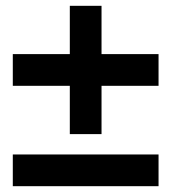

<svg xmlns="http://www.w3.org/2000/svg" viewBox="-20 -640 589 660"><path d="M525 -345H329V-179H220V-345H24V-454H220V-620H329V-454H525ZM525 0H24V-109H525Z"/></svg>

Font: Libra Sans
Style: Bold
Weight: 700
Foundry: Context Ltd
Version: Version 1.000